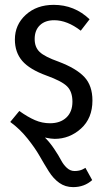

<svg xmlns="http://www.w3.org/2000/svg" viewBox="-20 -557 431 787"><path d="M285.2 144Q295.9 144 304.4 142.1Q313 140.1 317.4 137.9Q321.8 135.7 330.1 130.9L357.9 181.2Q325.7 210 279.8 210Q247.6 210 223.1 192.6Q198.7 175.3 179.9 145.3Q161.1 115.2 142.3 82.3Q123.5 49.3 92.3 10.3Q61 -28.8 22 -57.1L59.1 -102.1Q94.2 -77.1 123.5 -64.5Q152.8 -51.8 185.1 -51.8Q227.1 -51.8 252 -75.2Q276.9 -98.6 276.9 -140.1Q276.9 -181.2 255.1 -202.9Q233.4 -224.6 170.9 -247.1Q101.1 -272.5 71 -307.6Q41 -342.8 41 -395Q41 -455.6 85.7 -496.3Q130.4 -537.1 200.2 -537.1Q285.2 -537.1 347.2 -478L311 -431.2Q255.4 -474.1 202.1 -474.1Q165 -474.1 143.6 -453.6Q122.1 -433.1 122.1 -397Q122.1 -363.3 142.8 -343.8Q163.6 -324.2 220.2 -304.2Q292.5 -276.9 325.7 -241.5Q358.9 -206.1 358.9 -145Q358.9 -72.3 312 -30Q265.1 12.2 204.1 12.2Q189.9 12.2 164.1 6.8Q184.6 26.9 202.6 54Q220.7 81.1 230.2 99.4Q239.7 117.7 253.9 130.9Q268.1 144 285.2 144Z"/></svg>

Font: Fira Sans Compressed Book
Style: Regular
Weight: 350
Width: 1
Designer: Carrois Corporate & Edenspiekermann AG
Foundry: Carrois Corporate GbR & Edenspiekermann AG
Version: Version 4.203;PS 004.203;hotconv 1.0.88;makeotf.lib2.5.64775